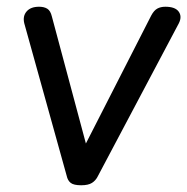

<svg xmlns="http://www.w3.org/2000/svg" viewBox="-20 -535 556 570"><path d="M221 15Q199 15 190 8Q181 1 178 -13L52 -466Q47 -487 59 -501Q71 -515 96 -515Q111 -515 120.5 -509Q130 -503 134 -486L235 -109L429 -489Q437 -504 447 -509.5Q457 -515 471 -515Q500 -515 510.5 -500.5Q521 -486 511 -466L270 -11Q264 1 253 8Q242 15 221 15Z"/></svg>

Font: Playwrite GB S
Style: Italic
Weight: 400
Italic angle: -7°
Designer: Veronika Burian, José Scaglione
Foundry: TypeTogether
Version: Version 1.000